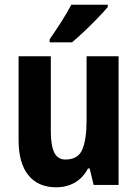

<svg xmlns="http://www.w3.org/2000/svg" viewBox="-20 -786 585 816"><path d="M484 -547V0H378L361 -70H354Q333 -30 298 -10Q263 10 219 10Q142 10 100.5 -41.5Q59 -93 59 -190V-547H196V-228Q196 -168 210.5 -138Q225 -108 258 -108Q312 -108 330 -151Q348 -194 348 -275V-547ZM438 -756Q423 -738 396 -710Q369 -682 339.5 -654Q310 -626 286 -606H191V-619Q216 -655 241 -694Q266 -733 283 -766H438Z"/></svg>

Font: Noto Sans Lao Condensed
Style: Bold
Weight: 700
Width: 3
Designer: Monotype Design Team
Foundry: Monotype Imaging Inc.
Version: Version 2.003; ttfautohint (v1.8.4.7-5d5b)